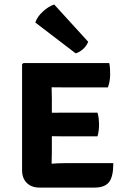

<svg xmlns="http://www.w3.org/2000/svg" viewBox="-20 -827 560 848"><path d="M480.5 -106.5Q480.5 -46 461.2 -22.2Q442 1.5 397.5 1.5H154.5Q119 1.5 98.2 -19.2Q77.5 -40 77.5 -75V-543L83.5 -548.5H462.5Q465.5 -534 466 -521Q466.5 -508 466.5 -496.5Q466.5 -485 464.2 -470.2Q462 -455.5 456.5 -441H268.5Q258.5 -441 242 -441.2Q225.5 -441.5 208 -441.5Q208 -428 208.5 -416.2Q209 -404.5 209 -389V-329Q245.5 -329.5 268.5 -329.5H410.5Q414.5 -317.5 416 -302.8Q417.5 -288 417.5 -278Q417.5 -266.5 416 -251.8Q414.5 -237 410.5 -225H268.5Q259 -225 242.5 -225Q226 -225 209 -225.5V-157.5Q209 -142 208.5 -130.5Q208 -119 208 -104.5V-104Q223 -105 237.5 -105.8Q252 -106.5 272.5 -106.5ZM219.5 -807 369.5 -642.5Q362.5 -624.5 346.8 -610.2Q331 -596 314 -591.5L136 -727.5Q144.5 -753.5 169.5 -776.2Q194.5 -799 219.5 -807Z"/></svg>

Font: Signika SC SemiBold
Style: Regular
Weight: 600
Designer: Anna Giedryś
Foundry: Anna Giedryś
Version: Version 2.000; ttfautohint (v1.8.3) -l 8 -r 50 -G 200 -x 9 -